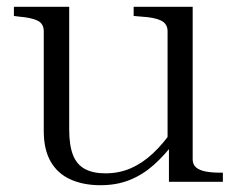

<svg xmlns="http://www.w3.org/2000/svg" viewBox="-20 -536 700 566"><path d="M184 -516V-155Q184 -108 195 -79.5Q206 -51 230 -38Q254 -25 291 -25Q331 -25 365.5 -40Q400 -55 431 -84Q462 -113 490 -154L496 -119Q466 -79 433.5 -50Q401 -21 362.5 -5.5Q324 10 276 10Q226 10 188 -7Q150 -24 129.5 -59.5Q109 -95 109 -150V-444Q109 -466 91 -475Q73 -484 36 -487L21 -489V-516ZM548 -516V-66Q548 -51 558 -42.5Q568 -34 586 -30.5Q604 -27 628 -27H637V0H478V-108L474 -111V-444Q474 -466 454.5 -475.5Q435 -485 396 -487L374 -489V-516Z"/></svg>

Font: Roboto Serif 120pt Expanded Light
Style: Regular
Weight: 300
Width: 7
Designer: Greg Gazdowicz
Foundry: Commercial Type
Version: Version 1.008